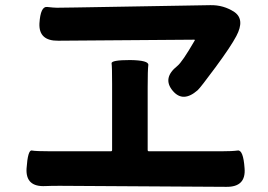

<svg xmlns="http://www.w3.org/2000/svg" viewBox="-20 -738 1040 745"><path d="M156 -16Q79 -12 83 -84Q88 -157 103.5 -154Q119 -151 176 -151H410Q415 -151 415 -156V-412Q415 -479 413 -492Q411 -505 485 -505Q558 -504 555.5 -485.5Q553 -467 553 -399V-156Q553 -151 558 -151H839Q881 -151 902.5 -154Q924 -157 929 -85Q935 -12 858 -13L212 -17Q176 -17 156 -16ZM747 -388Q690 -338 650 -386Q609 -435 668 -482Q687 -497 735 -580Q738 -584 733 -584L206 -580Q130 -579 133 -647Q137 -714 163 -711Q189 -708 201 -708Q238 -708 275 -709L796 -718Q848 -719 890 -691Q931 -662 897 -598Q876 -558 817 -478Q758 -398 747 -388Z"/></svg>

Font: Resource Han Rounded KR
Style: Bold
Weight: 700
Designer: Cyano Hao (round all glyphs); Ryoko NISHIZUKA 西塚涼子 (kana, bopomofo & ideographs); Paul D. Hunt (Latin, Greek & Cyrillic)
Foundry: Cyano Hao
Version: 0.990